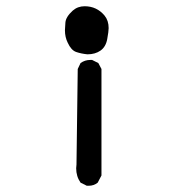

<svg xmlns="http://www.w3.org/2000/svg" viewBox="-20 -599 540 615"><path d="M264 -4H258L238 -14Q224 -34 224 -60L225 -72L229 -378L238 -397Q252 -407 269 -407H275L295 -397L305 -378V-37L293 -14Q281 -4 264 -4ZM260 -425Q240 -427 224 -432.5Q208 -438 197 -462Q188 -480 188 -502Q188 -509 189.5 -527Q191 -545 213 -565Q229 -579 251 -579Q290 -579 315 -549Q328 -533 328 -509Q328 -499 323.5 -474Q319 -449 302 -437Q285 -425 260 -425Z"/></svg>

Font: Xiaolai SC
Style: Regular
Weight: 400
Designer: Nozomi Seto 瀬戸のぞみ
Version: Version 3.11;December 4, 2020;FontCreator 13.0.0.2613 64-bit